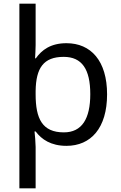

<svg xmlns="http://www.w3.org/2000/svg" viewBox="-20 -780 655 1040"><path d="M560 -269C560 -451 472 -546 340 -546C254 -546 206 -509 174 -464H170C171 -481 173 -517 173 -536V-760H85V240H173V16C173 -5 169 -53 167 -68H173C205 -25 256 10 340 10C472 10 560 -86 560 -269ZM469 -270C469 -137 424 -63 326 -63C209 -63 173 -137 173 -269V-288C175 -411 215 -472 325 -472C424 -472 469 -405 469 -270Z"/></svg>

Font: Noto Sans Nandinagari
Style: Regular
Weight: 400
Designer: Ek Type
Foundry: Ek Type
Version: Version 1.002